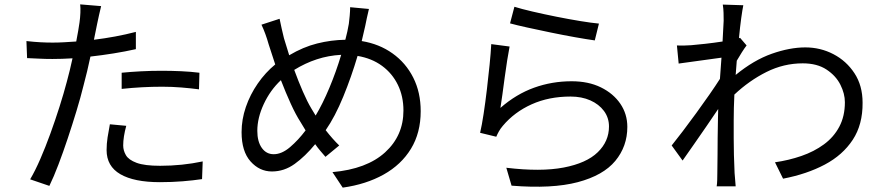

<svg xmlns="http://www.w3.org/2000/svg" viewBox="-20 -815 4040 879"><path d="M206 36 118 6Q141 -33 164.5 -87Q188 -141 210.5 -203Q233 -265 252.5 -326.5Q272 -388 286 -441Q293 -466 299.5 -493.5Q306 -521 312 -548Q263 -545 220 -545Q187 -545 159 -546.5Q131 -548 104 -549L101 -627Q137 -623 165.5 -621.5Q194 -620 221 -620Q246 -620 273 -621.5Q300 -623 329 -625Q334 -651 338 -674Q342 -697 344 -712Q347 -733 348 -756Q349 -779 347 -795L443 -787Q439 -771 433.5 -746.5Q428 -722 425 -707L410 -633Q459 -639 507.5 -648Q556 -657 602 -669V-590Q553 -579 500 -570.5Q447 -562 394 -556Q380 -489 362 -422Q349 -369 330 -306.5Q311 -244 290 -181Q269 -118 247.5 -61.5Q226 -5 206 36ZM712 19Q594 19 531 -17.5Q468 -54 468 -128Q468 -157 472.5 -186Q477 -215 483 -246L558 -239Q544 -188 544 -149Q544 -126 556.5 -104.5Q569 -83 605.5 -69.5Q642 -56 713 -56Q814 -56 908 -76L905 5Q865 11 816 15Q767 19 712 19ZM891 -406Q853 -411 810 -414.5Q767 -418 723 -418Q676 -418 630 -415.5Q584 -413 537 -408V-482Q577 -486 624.5 -488.5Q672 -491 720 -491Q764 -491 808.5 -489Q853 -487 893 -482Z M1549 44 1502 -27Q1659 -41 1743 -117.5Q1827 -194 1827 -309Q1827 -374 1801.5 -426.5Q1776 -479 1729 -513.5Q1682 -548 1617 -559Q1589 -464 1551.5 -372.5Q1514 -281 1471 -219Q1503 -178 1533 -149L1470 -97Q1458 -111 1446 -125Q1434 -139 1423 -155Q1377 -99 1329 -64.5Q1281 -30 1225 -30Q1168 -30 1127 -76Q1086 -122 1086 -210Q1086 -268 1105.5 -325Q1125 -382 1160 -432.5Q1195 -483 1240 -520L1210 -612Q1196 -662 1177 -702L1260 -729Q1264 -708 1269.5 -684.5Q1275 -661 1280 -640L1304 -562Q1368 -600 1432 -616Q1496 -632 1561 -633Q1566 -652 1570 -670Q1574 -688 1577 -706Q1579 -721 1581 -743Q1583 -765 1583 -782L1669 -774Q1664 -755 1659.5 -732.5Q1655 -710 1652 -696L1636 -627Q1716 -614 1777 -570.5Q1838 -527 1872 -459.5Q1906 -392 1906 -306Q1906 -207 1861.5 -134Q1817 -61 1736.5 -16Q1656 29 1549 44ZM1425 -286Q1457 -339 1488 -413Q1519 -487 1542 -564Q1484 -561 1430.5 -543.5Q1377 -526 1327 -495Q1346 -443 1366.5 -396Q1387 -349 1405 -319ZM1233 -109Q1270 -109 1308 -141.5Q1346 -174 1379 -218L1356 -256Q1334 -290 1311 -340.5Q1288 -391 1266 -448Q1217 -402 1187.5 -338.5Q1158 -275 1158 -216Q1158 -167 1178.5 -138Q1199 -109 1233 -109Z M2322 35 2298 -47Q2456 -28 2560.5 -48Q2665 -68 2716.5 -118Q2768 -168 2768 -236Q2768 -276 2745 -307Q2722 -338 2682.5 -355.5Q2643 -373 2592 -373Q2493 -373 2414 -337.5Q2335 -302 2282 -239Q2271 -226 2264 -213.5Q2257 -201 2252 -189L2178 -207Q2186 -241 2194 -293.5Q2202 -346 2209 -405Q2216 -464 2221.5 -519Q2227 -574 2229 -613L2313 -602Q2308 -577 2302 -539Q2296 -501 2290.5 -460Q2285 -419 2280 -382Q2275 -345 2271 -321Q2343 -384 2425 -413.5Q2507 -443 2597 -443Q2674 -443 2731 -415Q2788 -387 2820 -340Q2852 -293 2852 -234Q2852 -145 2797 -78.5Q2742 -12 2625 19Q2508 50 2322 35ZM2703 -630Q2667 -635 2613.5 -644.5Q2560 -654 2502 -666Q2444 -678 2394 -689Q2344 -700 2315 -708L2335 -784Q2367 -774 2418.5 -762Q2470 -750 2527.5 -738.5Q2585 -727 2637 -718.5Q2689 -710 2722 -707Z M3261 38Q3263 27 3263.5 9Q3264 -9 3264 -21Q3265 -69 3265 -106.5Q3265 -144 3265.5 -183.5Q3266 -223 3267 -277L3268 -316Q3244 -280 3215 -238Q3186 -196 3157.5 -155Q3129 -114 3105 -80L3055 -149Q3076 -175 3106 -214.5Q3136 -254 3168 -298Q3200 -342 3228.5 -383Q3257 -424 3276 -454L3283 -551L3087 -524L3079 -607Q3096 -606 3111 -606.5Q3126 -607 3144 -608Q3169 -610 3209 -614.5Q3249 -619 3288 -625L3293 -720Q3293 -737 3292.5 -756Q3292 -775 3289 -794L3383 -791Q3379 -772 3373.5 -732.5Q3368 -693 3363 -640L3368 -642L3398 -607Q3388 -594 3376 -575Q3364 -556 3353 -537L3348 -472Q3431 -540 3513.5 -569Q3596 -598 3667 -598Q3736 -598 3795.5 -567Q3855 -536 3892 -479.5Q3929 -423 3929 -345Q3930 -245 3884 -175Q3838 -105 3756 -61.5Q3674 -18 3565 3L3528 -72Q3591 -81 3649 -101Q3707 -121 3752 -154Q3797 -187 3822.5 -235Q3848 -283 3848 -347Q3848 -386 3827.5 -427Q3807 -468 3764 -496.5Q3721 -525 3655 -525Q3568 -525 3489 -485.5Q3410 -446 3342 -382Q3339 -319 3339 -264Q3339 -219 3339 -181Q3339 -143 3340 -105.5Q3341 -68 3343 -23Q3344 -10 3345.5 7Q3347 24 3348 38Z"/></svg>

Font: Chocolate Classical Sans
Style: Regular
Weight: 400
Designer: 田海東、宇文滿月
Foundry: Moonlit Owen
Version: Version 1.001